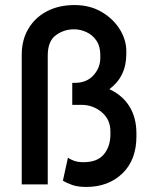

<svg xmlns="http://www.w3.org/2000/svg" viewBox="-20 -730 620 760"><path d="M321 10Q288 10 265.5 2Q243 -6 229 -15L249 -106Q256 -100 272 -94Q288 -88 310 -88Q366 -88 391.5 -119.5Q417 -151 417 -197V-210Q417 -257 382.5 -286Q348 -315 302 -315H266V-402H276Q323 -402 350 -432Q377 -462 377 -500V-513Q377 -547 361.5 -569.5Q346 -592 322 -603Q298 -614 273 -614Q233 -614 201 -590.5Q169 -567 169 -510V0H66V-513Q66 -572 92.5 -616.5Q119 -661 166 -685.5Q213 -710 275 -710Q335 -710 381 -683.5Q427 -657 453.5 -615Q480 -573 480 -527V-516Q480 -427 413 -377Q465 -353 492.5 -308.5Q520 -264 520 -202V-190Q520 -97 464.5 -43.5Q409 10 321 10Z"/></svg>

Font: Haskoy SemiBold
Style: Regular
Weight: 600
Designer: Ertekin Erdin
Foundry: Ertekin Erdin
Version: Version 1.500; ttfautohint (v1.8.3)